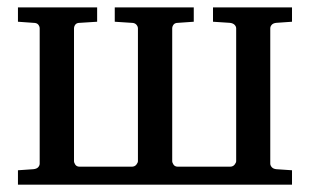

<svg xmlns="http://www.w3.org/2000/svg" viewBox="-20 -502 843 522"><path d="M28.8 0V-39.1L70.8 -42Q80.1 -43 84 -47.6Q87.9 -52.2 87.9 -57.1V-424.8Q87.9 -430.2 84 -435.1Q80.1 -439.9 70.8 -439.9L28.8 -442.9V-481.9H244.1V-442.9L196.8 -439.9Q188.5 -439.9 184.8 -435.1Q181.2 -430.2 181.2 -424.8V-64Q181.2 -59.6 184.8 -54.2Q188.5 -48.8 196.8 -48.8H337.9Q346.2 -48.8 350.6 -54.2Q355 -59.6 355 -64V-424.8Q355 -430.2 350.6 -435.1Q346.2 -439.9 337.9 -439.9L292 -442.9V-481.9H506.8V-442.9L463.9 -439.9Q455.6 -439.9 451.9 -435.1Q448.2 -430.2 448.2 -424.8V-64Q448.2 -59.6 451.9 -54.2Q455.6 -48.8 463.9 -48.8H605Q613.3 -48.8 617.7 -54.2Q622.1 -59.6 622.1 -64V-424.8Q622.1 -430.2 617.7 -434.6Q613.3 -439 605 -439.9L559.1 -442.9V-481.9H773.9V-442.9L731 -439.9Q722.7 -439 718.8 -434.6Q714.8 -430.2 714.8 -424.8V-57.1Q714.8 -52.2 718.8 -47.6Q722.7 -43 731 -42L773.9 -39.1V0Z"/></svg>

Font: Charis SIL CyrE
Style: Regular
Weight: 400
Foundry: SIL International
Version: Version 5.000